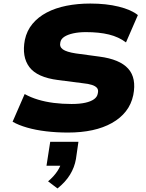

<svg xmlns="http://www.w3.org/2000/svg" viewBox="-20 -736 825 1082"><path d="M363 11Q299 11 240 4Q181 -3 132.5 -17Q84 -31 51 -50L119 -206Q153 -187 194.5 -174.5Q236 -162 283.5 -156Q331 -150 383 -150Q429 -150 460.5 -157Q492 -164 510 -177Q528 -190 531 -209Q536 -229 527 -240Q518 -251 498 -257.5Q478 -264 447 -267L307 -285Q189 -300 145.5 -358Q102 -416 120 -511Q131 -563 163 -601.5Q195 -640 243.5 -665.5Q292 -691 354.5 -703.5Q417 -716 489 -716Q579 -716 649.5 -698.5Q720 -681 757 -651L690 -497Q649 -528 594 -541.5Q539 -555 464 -555Q424 -555 392.5 -548Q361 -541 342 -528.5Q323 -516 320 -497Q314 -472 334.5 -457.5Q355 -443 407 -435L540 -417Q655 -402 702.5 -349Q750 -296 731 -200Q720 -148 689.5 -109Q659 -70 611 -43Q563 -16 501 -2.5Q439 11 363 11ZM304 326 251 286Q285 257 304 227.5Q323 198 326 175L355 198H242L263 63H422L408 160Q400 207 374.5 248.5Q349 290 304 326Z"/></svg>

Font: Nunito Sans 7pt SemiExpanded Black
Style: Italic
Weight: 900
Width: 6
Italic angle: -9°
Designer: Vernon Adams
Foundry: Vernon Adams
Version: Version 3.101;gftools[0.9.27]